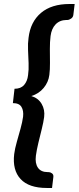

<svg xmlns="http://www.w3.org/2000/svg" viewBox="-20 -794 397 969"><path d="M216.6 154.7Q125.6 154.7 83.8 109.5Q42.1 64.3 51.6 -16.3Q55.2 -44.1 64.8 -77.6Q74.3 -111.2 83.6 -144.7Q92.9 -178.2 96.5 -205Q99.9 -235.5 88.3 -254.5Q76.8 -273.6 45 -273.6L53.3 -346Q85 -346 101.6 -365.1Q118.2 -384.3 121.6 -414.6Q125.6 -441.8 124.3 -475.1Q122.9 -508.4 121.5 -542.2Q120.1 -576 124.1 -603.3Q133.6 -683.7 186.7 -728.8Q239.9 -773.8 330.8 -773.8H356.8L350.1 -718.5Q348.6 -706.7 338.5 -700Q328.4 -693.2 320.2 -693.2H315.3Q281.3 -692.6 260.6 -671Q239.9 -649.5 235.1 -611.6Q231.5 -582.3 231.7 -546.6Q231.8 -511 232.2 -476.6Q232.5 -442.3 229.1 -416.1Q224.5 -379.1 200.2 -350Q176 -320.9 138.1 -309.3Q173 -299 190.2 -269.6Q207.4 -240.2 202.8 -203.5Q199.4 -177.3 190.8 -142.9Q182.2 -108.6 173.7 -73.2Q165.1 -37.7 161.1 -8Q156.2 30.3 171.5 52.5Q186.7 74.6 220.7 74.6H225.6Q233.8 74.6 242.3 80.8Q250.8 87 249.3 99.3L242.6 154.7Z"/></svg>

Font: Aleo
Style: Italic
Weight: 400
Italic angle: -7°
Designer: Alessio Laiso
Foundry: Alessio Laiso
Version: Version 2.001;gftools[0.9.29]